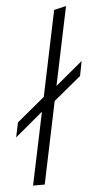

<svg xmlns="http://www.w3.org/2000/svg" viewBox="-61 -770 407 804"><g transform="rotate(-5 142.5 -368.5)"><path d="M45 0 109 -305 -8 -207 5 -269 122 -366 197 -725 248 -737 179 -407 293 -502 281 -440 166 -345 94 0Z"/></g></svg>

Font: Red Hat Text VF
Style: Italic
Weight: 300
Italic angle: -12°
Designer: Pentagram, MCKL
Foundry: Pentagram, MCKL
Version: Version 1.023